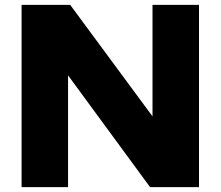

<svg xmlns="http://www.w3.org/2000/svg" viewBox="-20 -770 908 790"><path d="M607.5 -750H798.8V0H597.5L260 -460V0H68.8V-750H268.8L607.5 -291.2Z"/></svg>

Font: Now Black
Style: Regular
Weight: 900
Designer: Alfredo Marco Pradil
Foundry: Alfredo Marco Pradil
Version: Version 1.002;PS 001.002;hotconv 1.0.88;makeotf.lib2.5.64775